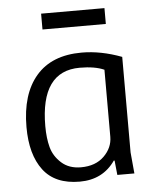

<svg xmlns="http://www.w3.org/2000/svg" viewBox="-51 -728 637 785"><g transform="rotate(-5 267.5 -335.0)"><path d="M462 -479V-87L470 0H400L394 -59L391 -60Q340 14 245 14Q144 14 95.5 -50Q47 -114 47 -227Q47 -362 111 -436.5Q175 -511 298 -511Q377 -511 462 -479ZM385 -158V-433Q347 -450 285 -450Q124 -450 124 -224Q124 -175 134 -137.5Q144 -100 175 -72Q206 -44 255 -44Q315 -44 350 -78.5Q385 -113 385 -158ZM147 -619V-684H407V-619Z"/></g></svg>

Font: BreeCF
Style: Light
Weight: 300
Designer: Veronika Burian, Jos Scaglione
Foundry: TypeTogether
Version: Version 0.0.2